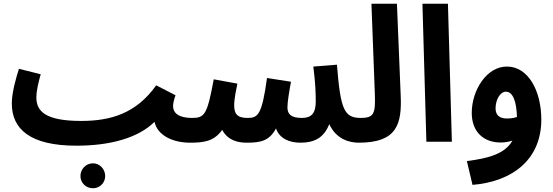

<svg xmlns="http://www.w3.org/2000/svg" viewBox="-20 -756 2950 1024"><path d="M387 21H388C569 21 718 -21 804 -106C820 -34 901 5 994 5C1042 5 1068 -22 1068 -63C1068 -98 1048 -127 1004 -127C935 -127 903 -152 903 -190C903 -204 908 -226 916 -248L813 -301C706 -150 569 -111 413 -111C220 -111 174 -164 174 -236C174 -277 187 -322 197 -360L81 -389C65 -339 43 -262 43 -204C43 -69 139 21 387 21ZM476 248C512 248 541 219 541 183C541 146 512 115 476 115C438 115 409 146 409 183C409 219 438 248 476 248Z M994 5C1067 5 1121 -2 1165 -63C1197 -5 1251 5 1297 5C1373 5 1417 -6 1452 -71C1471 -16 1524 5 1583 5C1656 5 1708 -21 1736 -94C1774 -12 1845 5 1894 5C1943 5 1968 -22 1968 -63C1968 -98 1947 -127 1904 -127C1815 -127 1796 -173 1777 -411L1651 -401C1662 -317 1664 -260 1664 -214C1664 -151 1640 -127 1590 -127C1530 -127 1513 -149 1513 -184C1513 -213 1523 -272 1532 -320L1404 -340C1377 -143 1356 -127 1300 -127C1242 -127 1229 -152 1229 -195C1229 -229 1240 -281 1246 -310L1120 -333C1085 -145 1072 -127 1004 -127Z M1894 5C2097 5 2124 -94 2117 -248L2097 -736H1961L1979 -259C1983 -150 1976 -127 1903 -127Z M2254 0H2390L2369 -736H2233Z M2500 230C2718 212 2867 91 2867 -118C2867 -272 2797 -401 2684 -401C2576 -402 2496 -275 2496 -154C2496 -51 2561 4 2650 4C2673 4 2694 0 2713 -6C2673 64 2588 88 2470 103ZM2623 -178C2623 -225 2648 -267 2678 -267C2717 -267 2735 -211 2737 -132C2719 -126 2700 -124 2683 -124C2648 -124 2623 -139 2623 -178Z"/></svg>

Font: Noto Sans Arabic UI Cn
Style: Bold
Weight: 700
Width: 3
Designer: Monotype Design Team, Nadine Chahine and Nizar Qandah
Foundry: Monotype Imaging Inc.
Version: Version 2.010